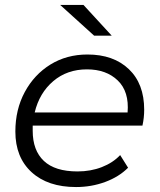

<svg xmlns="http://www.w3.org/2000/svg" viewBox="-20 -750 644 775"><path d="M287 5Q173 5 107.5 -55Q42 -115 42 -219Q42 -308 80 -378.5Q118 -449 183.5 -489.5Q249 -530 333 -530Q438 -530 500 -471Q562 -412 562 -307Q562 -275 555 -243H112Q112 -233 112 -222Q112 -143 157 -100.5Q202 -58 293 -58Q346 -58 391 -75.5Q436 -93 465 -124L497 -73Q460 -36 404.5 -15.5Q349 5 287 5ZM120 -296H495Q502 -380 455.5 -425Q409 -470 331 -470Q251 -470 195 -422.5Q139 -375 120 -296ZM360 -606 223 -730H317L431 -606Z"/></svg>

Font: Montserrat
Style: Italic
Weight: 400
Italic angle: -11.3°
Designer: Julieta Ulanovsky
Foundry: Julieta Ulanovsky
Version: Version 9.000; ttfautohint (v1.8.4.7-5d5b)